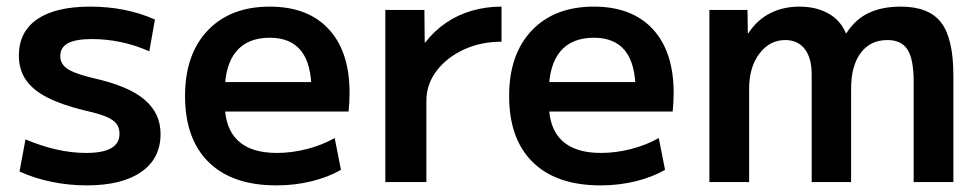

<svg xmlns="http://www.w3.org/2000/svg" viewBox="-20 -550 2959 580"><path d="M242 10Q187 10 134.5 -1Q82 -12 39 -32L57 -129Q104 -109 150 -98.5Q196 -88 240 -88Q291 -88 316 -102.5Q341 -117 341 -146Q341 -164 332 -176Q323 -188 300.5 -197.5Q278 -207 237 -216Q167 -233 123 -255.5Q79 -278 58 -309Q37 -340 37 -382Q37 -454 92.5 -492Q148 -530 253 -530Q305 -530 354 -520.5Q403 -511 448 -491L431 -395Q388 -414 344.5 -423Q301 -432 258 -432Q209 -432 185.5 -419.5Q162 -407 162 -380Q162 -365 171.5 -353Q181 -341 203 -332Q225 -323 262 -314Q315 -302 353.5 -286Q392 -270 416.5 -249Q441 -228 453 -202.5Q465 -177 465 -145Q465 -71 406.5 -30.5Q348 10 242 10Z M815 10Q682 10 610.5 -60Q539 -130 539 -260Q539 -386 607.5 -458Q676 -530 795 -530Q910 -530 973 -462Q1036 -394 1036 -269Q1036 -255 1035 -238Q1034 -221 1033 -213H607V-302H939L921 -275Q921 -357 889.5 -396.5Q858 -436 795 -436Q728 -436 693.5 -394.5Q659 -353 659 -272V-237Q659 -163 698.5 -125.5Q738 -88 816 -88Q862 -88 908 -100Q954 -112 991 -133L1010 -37Q972 -15 921.5 -2.5Q871 10 815 10Z M1144 0V-520H1262L1263 -422H1265Q1291 -456 1326.5 -480.5Q1362 -505 1405 -517.5Q1448 -530 1495 -530V-424Q1432 -424 1380.5 -400Q1329 -376 1298.5 -335.5Q1268 -295 1268 -245V0Z M1794 10Q1661 10 1589.5 -60Q1518 -130 1518 -260Q1518 -386 1586.5 -458Q1655 -530 1774 -530Q1889 -530 1952 -462Q2015 -394 2015 -269Q2015 -255 2014 -238Q2013 -221 2012 -213H1586V-302H1918L1900 -275Q1900 -357 1868.5 -396.5Q1837 -436 1774 -436Q1707 -436 1672.5 -394.5Q1638 -353 1638 -272V-237Q1638 -163 1677.5 -125.5Q1717 -88 1795 -88Q1841 -88 1887 -100Q1933 -112 1970 -133L1989 -37Q1951 -15 1900.5 -2.5Q1850 10 1794 10Z M2123 0V-520H2238L2239 -450H2241Q2267 -490 2306.5 -510Q2346 -530 2395 -530Q2445 -530 2482 -509.5Q2519 -489 2535 -450H2537Q2564 -492 2604.5 -511Q2645 -530 2701 -530Q2786 -530 2823 -482Q2860 -434 2860 -321V0H2740V-304Q2740 -371 2721.5 -400Q2703 -429 2661 -429Q2609 -429 2580 -390Q2551 -351 2551 -282V0H2432V-325Q2432 -375 2411 -402Q2390 -429 2352 -429Q2305 -429 2274 -388Q2243 -347 2243 -282V0Z"/></svg>

Font: M PLUS 2 SemiBold
Style: Regular
Weight: 600
Designer: Coji Morishita
Foundry: UNDERFOREST DESIGN
Version: Version 1.001